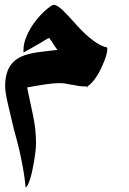

<svg xmlns="http://www.w3.org/2000/svg" viewBox="-20 -397 540 802"><path d="M344.7 -36.1Q344.2 -35.6 343.3 -35.6Q323.7 -35.6 309.1 -37.8Q294.4 -40 281.7 -43Q280.8 -43 279.1 -43Q277.3 -43 276.4 -43.5Q275.9 -43.5 275.4 -43.7Q274.9 -43.9 273.9 -43.9Q263.2 -46.4 252.2 -48.1Q241.2 -49.8 225.6 -49.8Q205.1 -49.8 171.4 -44.9Q137.7 -40 93.3 -31.7Q107.4 32.2 118.9 89.4Q130.4 146.5 130.4 200.2Q130.4 215.8 128.2 235.6Q126 255.4 122.6 276.1Q119.1 296.9 114.7 316.4Q110.4 335.9 105.5 351.3Q100.6 366.7 95.7 376Q90.8 385.3 86.9 385.3Q84 352.1 78.4 319.1Q72.8 286.1 66.2 254.9Q59.6 223.6 52.2 195.3Q44.9 167 38.1 143.6V144Q38.1 142.1 37.1 138.2Q36.6 136.7 36.4 135.5Q36.1 134.3 35.6 132.8Q20.5 70.8 11 28.3Q1.5 -14.2 1.5 -36.1Q1.5 -67.4 8.1 -89.8Q14.6 -112.3 26.9 -127.9Q39.1 -143.6 55.9 -153.6Q72.8 -163.6 93.3 -169.4Q113.8 -175.3 137 -178.7Q160.2 -182.1 185.1 -184.6Q189.9 -185.5 195.3 -185.8Q200.7 -186 206.1 -187Q210.9 -187.5 213.4 -188Q215.8 -188.5 220.2 -189Q214.8 -194.8 210.9 -200.9Q207 -207 203.1 -212.9Q202.1 -213.9 201.9 -214.8Q201.7 -215.8 200.7 -216.8Q197.3 -222.2 193.8 -227.3Q190.4 -232.4 184.6 -239.3V-238.8Q177.2 -234.9 168.9 -230Q160.6 -225.1 152.3 -219.7Q148.9 -217.3 144 -214.8Q139.2 -212.4 136.2 -210.4Q122.1 -202.1 106.9 -193.6Q91.8 -185.1 78.1 -177.7V-187.5Q78.1 -210.9 86.4 -233.9Q94.7 -256.8 107.2 -278.1Q119.6 -299.3 134.8 -317.4Q149.9 -335.4 164.1 -348.6Q178.2 -361.8 189.2 -369.4Q200.2 -377 204.1 -377Q211.4 -377 220.9 -371.1Q230.5 -365.2 241 -355.2Q251.5 -345.2 263.4 -332.5Q275.4 -319.8 287.6 -306.2Q302.2 -289.1 319.6 -271.5Q336.9 -253.9 354.7 -239Q372.6 -224.1 390.9 -213.4Q409.2 -202.6 425.8 -199.2Q427.7 -198.2 428 -196.3Q428.2 -194.3 428.2 -190.4Q428.2 -183.1 425 -170.7Q421.9 -158.2 416.3 -143.6Q410.6 -128.9 403.1 -112.8Q395.5 -96.7 386.5 -82.3Q377.4 -67.9 367.4 -55.9Q357.4 -43.9 346.7 -37.1L346.2 -30.8L345.2 -31.2Z"/></svg>

Font: XB Khoramshahr
Style: Bold
Weight: 700
Designer: Behnam
Foundry: Irmug
Version: Version 8.005 2009